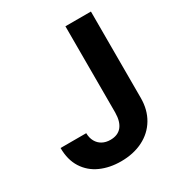

<svg xmlns="http://www.w3.org/2000/svg" viewBox="-170 -823 888 950"><g transform="rotate(-30 274.0 -348.5)"><path d="M487.8 -707V-213.8Q487.8 -146.2 457.6 -95.6Q427.5 -45 373 -17.6Q318.6 9.8 247.6 9.8Q182.4 9.8 131 -13.4Q79.6 -36.5 49.8 -83.2Q20.1 -129.9 20.1 -197.4H166.7Q167.2 -169.8 178.5 -149.8Q189.8 -129.8 209.3 -119.3Q228.8 -108.7 254.8 -108.7Q297.2 -108.7 319.3 -135.4Q341.4 -162.1 342 -213.8V-707Z"/></g></svg>

Font: Pretendard JP Variable
Style: Regular
Weight: 400
Designer: Base glyphs from Inter by Rasmus Andersson; Hangul glyphs from Noto Sans CJK(Source Han Sans) by Jang Soo-young and Kang
Foundry: Kil Hyung-jin
Version: Version 1.307;Glyphs 3.2 (3192)